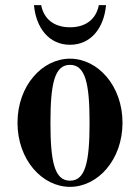

<svg xmlns="http://www.w3.org/2000/svg" viewBox="-20 -714 544 746"><path d="M112 -694C120 -606 170 -540 252 -540C334 -540 384 -606 392 -694H364C354 -642 316 -608 252 -608C188 -608 150 -642 140 -694ZM176 -237C176 -389 192 -462 252 -462C312 -462 328 -389 328 -237C328 -85 312 -12 252 -12C192 -12 176 -85 176 -237ZM48 -237C48 -93 144 12 252 12C360 12 456 -93 456 -237C456 -381 360 -486 252 -486C144 -486 48 -381 48 -237Z"/></svg>

Font: Old Standard
Style: Bold
Weight: 700
Designer: Alexey Kryukov <alexios@thessalonica.org.ru>
Version: Version 2.0.2